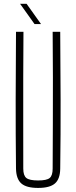

<svg xmlns="http://www.w3.org/2000/svg" viewBox="-20 -964 393 990"><path d="M176.5 5Q116 5 89.8 -18.2Q63.5 -41.5 62.5 -94.5Q60.5 -274 60.8 -447.5Q61 -621 62.5 -800H101Q100 -680.5 99.8 -563.8Q99.5 -447 99.8 -330.5Q100 -214 100 -94.5Q100 -59 116 -46.2Q132 -33.5 176.5 -33.5Q221 -33.5 236.2 -46.2Q251.5 -59 251.5 -94.5Q252 -214 252.5 -330.5Q253 -447 252.8 -563.8Q252.5 -680.5 251.5 -800H290.5Q292 -621 292.5 -447.5Q293 -274 290.5 -94.5Q290 -41.5 263.5 -18.2Q237 5 176.5 5ZM158 -840 83.5 -944.5H117L191.5 -840Z"/></svg>

Font: Big Shoulders Thin
Style: Regular
Weight: 100
Version: Version 2.002